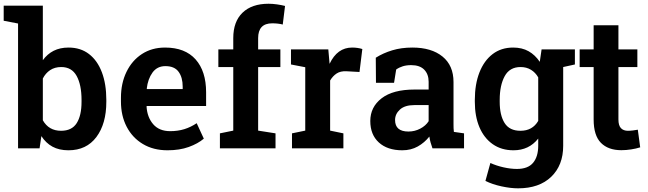

<svg xmlns="http://www.w3.org/2000/svg" viewBox="-30 -792 3461 1025"><path d="M335.4 10.3Q285.6 10.3 250.2 -9Q214.8 -28.3 190.9 -65.4L181.2 0H66.4V-666.5L-10.3 -681.2V-761.7H198.7V-470.7Q222.2 -503.4 256.3 -520.8Q290.5 -538.1 335.9 -538.1Q400.4 -538.1 445.3 -503.4Q490.2 -468.8 513.9 -406Q537.6 -343.3 537.6 -258.8V-248.5Q537.6 -131.3 484.6 -60.5Q431.6 10.3 335.4 10.3ZM295.9 -93.8Q353.5 -93.8 379.4 -134.5Q405.3 -175.3 405.3 -248.5V-258.8Q405.3 -338.9 379.2 -386.5Q353 -434.1 296.9 -434.1Q262.2 -434.1 237.5 -417.5Q212.9 -400.9 198.7 -373V-149.9Q230.5 -93.8 295.9 -93.8Z M864.3 10.3Q788.6 10.3 732.7 -23.2Q676.8 -56.6 646.2 -115.5Q615.7 -174.3 615.7 -250V-270Q615.7 -347.7 645.3 -408.4Q674.8 -469.2 727.8 -503.7Q780.8 -538.1 851.1 -538.1Q958 -538.1 1014.2 -474.9Q1070.3 -411.6 1070.3 -299.8V-226.1H753.4L752.4 -223.1Q755.9 -166 787.8 -128.9Q819.8 -91.8 878.4 -91.8Q919.4 -91.8 954.1 -102.5Q988.8 -113.3 1020 -134.3L1058.1 -51.8Q1026.4 -24.9 977.5 -7.3Q928.7 10.3 864.3 10.3ZM754.9 -316.4H945.3V-329.1Q945.3 -378.9 923.3 -408.9Q901.4 -439 853 -439Q809.1 -439 784.2 -404.8Q759.3 -370.6 753.4 -318.8Z M1144 0V-80.1L1215.3 -94.7V-434.1H1135.7V-528.3H1215.3V-588.4Q1215.3 -676.8 1264.9 -724.4Q1314.5 -772 1403.8 -772Q1424.8 -772 1449 -768.6Q1473.1 -765.1 1491.7 -760.3L1479.5 -661.1Q1454.1 -667.5 1423.3 -667.5Q1348.1 -667.5 1348.1 -588.4V-528.3H1466.8V-434.1H1348.1V-94.7L1440.9 -80.1V0Z M1528.8 0V-80.1L1599.6 -94.7V-433.1L1523.4 -447.8V-528.3H1722.7L1728.5 -462.4L1729.5 -451.2Q1770.5 -538.1 1849.6 -538.1Q1879.4 -538.1 1904.3 -530.3L1889.2 -407.7L1819.3 -411.6Q1787.6 -413.1 1767.1 -399.7Q1746.6 -386.2 1732.4 -362.3V-94.7L1803.2 -80.1V0Z M2117.7 10.3Q2038.1 10.3 1992.4 -31.5Q1946.8 -73.2 1946.8 -146Q1946.8 -220.7 2007.3 -267.3Q2067.9 -314 2183.1 -314H2258.3V-355.5Q2258.3 -396 2234.6 -420.2Q2210.9 -444.3 2165 -444.3Q2140.1 -444.3 2120.4 -438.2Q2100.6 -432.1 2085 -420.9L2073.7 -350.1H1977.1L1976.1 -483.9Q2015.6 -508.8 2064 -523.4Q2112.3 -538.1 2171.4 -538.1Q2273.4 -538.1 2332.3 -490.2Q2391.1 -442.4 2391.1 -354V-128.9Q2391.1 -118.2 2391.4 -107.9Q2391.6 -97.7 2393.1 -87.9L2447.3 -80.1V0H2278.8Q2273.4 -15.1 2268.8 -31Q2264.2 -46.9 2262.2 -63Q2236.3 -30.3 2200.2 -10Q2164.1 10.3 2117.7 10.3ZM2150.4 -89.8Q2184.1 -89.8 2213.4 -105.2Q2242.7 -120.6 2258.3 -145V-231H2182.6Q2131.3 -231 2105.2 -207.3Q2079.1 -183.6 2079.1 -151.4Q2079.1 -89.8 2150.4 -89.8Z M2735.8 213.4Q2696.3 213.4 2647.5 202.9Q2598.6 192.4 2561.5 173.8L2587.9 78.1Q2620.1 92.8 2658.2 101.3Q2696.3 109.9 2729.5 109.9Q2788.6 109.9 2815.9 77.1Q2843.3 44.4 2843.3 -14.2V-52.2Q2793.9 10.3 2711.4 10.3Q2647 10.3 2600.6 -22.2Q2554.2 -54.7 2529.5 -112.8Q2504.9 -170.9 2504.9 -248.5V-258.8Q2504.9 -342.3 2529.5 -405.3Q2554.2 -468.3 2599.9 -503.2Q2645.5 -538.1 2709.5 -538.1Q2757.3 -538.1 2792.2 -518.3Q2827.1 -498.5 2851.6 -461.9L2861.3 -528.3H3039.1V-447.8L2976.6 -434.1V-13.7Q2976.6 90.3 2912.6 151.9Q2848.6 213.4 2735.8 213.4ZM2748.5 -93.8Q2812.5 -93.8 2843.3 -146.5V-378.9Q2828.6 -404.8 2804.7 -419.4Q2780.8 -434.1 2749 -434.1Q2690.9 -434.1 2664.3 -385.3Q2637.7 -336.4 2637.7 -258.8V-248.5Q2637.7 -176.8 2663.8 -135.3Q2689.9 -93.8 2748.5 -93.8Z M3287.1 9.8Q3216.8 9.8 3178 -29.5Q3139.2 -68.8 3139.2 -154.3V-434.1H3064.5V-528.3H3139.2V-657.2H3271.5V-528.3H3372.6V-434.1H3271.5V-154.3Q3271.5 -122.1 3284.9 -107.9Q3298.3 -93.8 3321.8 -93.8Q3334.5 -93.8 3349.6 -95.7Q3364.7 -97.7 3375 -99.6L3387.7 -5.4Q3366.2 1.5 3339.4 5.6Q3312.5 9.8 3287.1 9.8Z"/></svg>

Font: Roboto Slab SemiBold
Style: Regular
Weight: 600
Designer: Google
Version: Version 2.001; ttfautohint (v1.8.3)